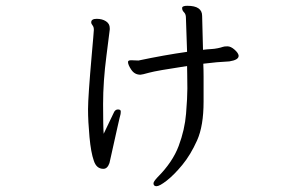

<svg xmlns="http://www.w3.org/2000/svg" viewBox="-20 -569 1040 663"><path d="M372 -178Q377 -191 387 -191Q397 -191 397 -184.5Q397 -178 396 -173.5Q395 -169 393 -162Q391 -155 386 -131.5Q381 -108 374.5 -80Q368 -52 363.5 -30.5Q359 -9 358 -6Q351 14 337 14Q313 14 304 -14Q294 -42 289 -96Q284 -150 284 -192Q284 -234 297 -382L302 -439Q304 -462 304 -465V-467Q304 -476 299.5 -481.5Q295 -487 295 -492Q295 -504 314 -504Q333 -504 346 -495.5Q359 -487 359 -472V-467Q359 -464 347.5 -376Q336 -288 336 -209.5Q336 -131 338 -107ZM627 -549Q678 -549 678 -514L681 -397Q696 -399 708 -399.5Q720 -400 732 -402.5Q744 -405 749 -407Q754 -409 765.5 -409Q777 -409 790 -397.5Q803 -386 804 -377V-376Q804 -362 772 -357Q729 -355 682 -349Q683 -327 683 -304V-218Q683 -134 660.5 -84Q638 -34 609.5 0.5Q581 35 556 54.5Q531 74 520.5 74Q510 74 510 64Q510 58 524 43Q576 -9 597 -65Q618 -121 622.5 -176.5Q627 -232 627 -263.5Q627 -295 626.5 -310.5Q626 -326 626 -341Q520 -325 495 -318Q470 -311 465 -311Q445 -311 433.5 -328Q422 -345 422 -355Q422 -361 433 -361L458 -360Q548 -379 626 -390L622 -508Q622 -520 615.5 -526.5Q609 -533 609 -540V-543Q611 -549 627 -549Z"/></svg>

Font: LXGW WenKai Mono Lite
Style: Regular
Weight: 400
Monospace: yes
Designer: LXGW / Fontworks Inc.
Foundry: LXGW / Fontworks Inc.
Version: Version 1.520; June 14, 2025